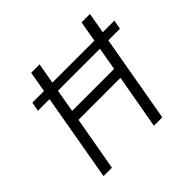

<svg xmlns="http://www.w3.org/2000/svg" viewBox="-162 -865 1051 1051"><g transform="rotate(-45 363.0 -340.0)"><path d="M203 -315 147 0H82L171 -507H81L91 -560H181L202 -680H267L246 -560H571L592 -680H657L636 -560H726L716 -507H626L537 0H472L528 -315ZM213 -374H538L561 -507H236Z"/></g></svg>

Font: Inria Sans Light
Style: Italic
Weight: 300
Italic angle: -10°
Designer: Black Foundry Team
Foundry: Black Foundry
Version: Version 1.2; ttfautohint (v1.8.3)